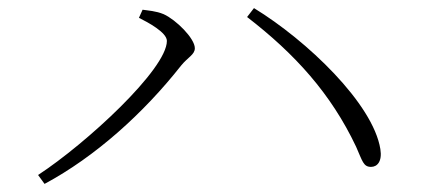

<svg xmlns="http://www.w3.org/2000/svg" viewBox="-20 -585 1040 474"><path d="M323 -541C345 -530 392 -505 392 -484C392 -414 192 -230 74 -153L90 -131C215 -198 334 -305 427 -423C444 -444 461 -450 461 -466C461 -490 415 -536 384 -550C365 -558 345 -559 332 -561ZM896 -173C911 -173 924 -186 919 -217C901 -329 738 -485 607 -565L590 -543C708 -452 797 -354 859 -223C875 -187 877 -173 896 -173Z"/></svg>

Font: Noto Serif TC ExtraLight
Style: Regular
Weight: 200
Designer: Ryoko NISHIZUKA 西塚涼子 (kana & ideographs); Frank Grießhammer (Latin, Greek & Cyrillic); Wenlong ZHANG 张文龙 (bopomofo); San
Foundry: Adobe
Version: Version 2.001;hotconv 1.1.0;makeotfexe 2.6.0